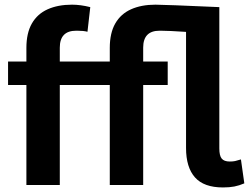

<svg xmlns="http://www.w3.org/2000/svg" viewBox="-20 -792 1066 822"><path d="M450 -528.5V-587Q450 -650.5 473.5 -691.5Q497 -732.5 541 -752.2Q585 -772 645.5 -772Q681.5 -772 919 -761.5V-156.5Q919 -125.5 929.2 -113Q939.5 -100.5 963.5 -100.5Q977.5 -100.5 986.5 -102.5Q995.5 -104.5 1011.5 -109.5L1026 -7Q1004 2.5 983.2 6.5Q962.5 10.5 934.5 10.5Q853 10.5 814.8 -32.5Q776.5 -75.5 776.5 -158.5V-655.5Q700.5 -660.5 668.5 -660.5Q665.5 -660.5 663 -660.5Q593 -660.5 593 -588Q593 -587.5 593 -587V-528.5H698V-428H593V0H450V-428H236V0H93V-428H14.5V-528.5H93V-587Q93 -650.5 116.5 -691.5Q140 -732.5 184 -752.2Q228 -772 288.5 -772Q324.5 -772 366.5 -761.5L354.5 -656Q338 -660.5 311.5 -660.5Q309 -660.5 306 -660.5Q236 -660.5 236 -588Q236 -587.5 236 -587V-528.5Z"/></svg>

Font: Roberto Sans
Style: Bold
Weight: 700
Designer: Google (font) & Cristiano Sobral (main changes)
Version: Version 1.000;October 12, 2021;FontCreator 14.0.0.2814 64-bi